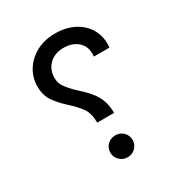

<svg xmlns="http://www.w3.org/2000/svg" viewBox="-163 -798 865 919"><g transform="rotate(-30 269.0 -338.0)"><path d="M327.6 -211.4C327.6 -294.4 291.5 -335.9 233.9 -388.7C212.9 -407.7 196.3 -425.8 183.6 -442.4C170.4 -458.5 164.1 -477.5 164.1 -499C164.1 -528.3 173.8 -552.7 193.8 -572.8C213.4 -592.3 240.2 -602.1 273.9 -602.1C304.2 -602.1 329.6 -593.8 349.6 -577.1C369.6 -560.5 379.4 -537.6 379.4 -508.3C379.4 -503.9 379.9 -499 378.4 -493.2H464.8C465.3 -497.1 465.8 -504.4 465.8 -514.6C465.8 -612.8 385.7 -682.1 273.9 -682.1C233.4 -682.1 197.8 -673.8 168 -657.7C107.4 -624.5 72.8 -567.4 72.8 -504.9C72.8 -472.2 80.1 -444.3 95.2 -422.4C110.4 -400.4 129.9 -378.4 154.3 -356.4C179.7 -333.5 199.2 -312.5 213.4 -292.5C227.5 -272.5 234.4 -245.6 234.4 -211.4ZM339.8 -55.7C339.8 -72.3 334 -86.4 322.3 -98.1C310.1 -109.9 295.4 -115.7 278.3 -115.7C243.2 -115.7 216.8 -88.9 216.8 -55.7C216.8 -38.6 222.7 -24.4 234.9 -12.7C246.6 -0.5 261.2 5.4 278.3 5.4C295.4 5.4 310.1 -0.5 322.3 -12.7C334 -24.9 339.8 -39.1 339.8 -55.7Z"/></g></svg>

Font: Estedad Medium
Style: Regular
Weight: 500
Designer: Amin Abedi
Version: Version 7.3